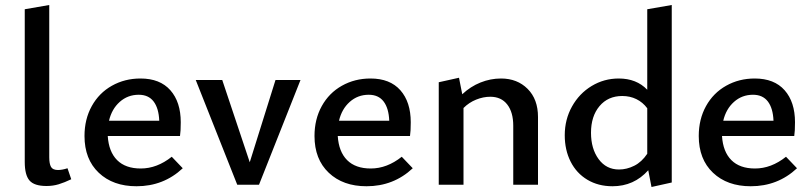

<svg xmlns="http://www.w3.org/2000/svg" viewBox="-20 -739 3244 768"><path d="M79 -91V-702L177 -719V-110Q177 -84 184 -71.5Q191 -59 212 -59Q229 -59 250 -66L265 -22Q238 -9 215 -2Q192 5 166 5Q117 5 98 -17Q79 -39 79 -91Z M711 -66Q634 6 526 6Q432 6 375 -48Q318 -102 318 -195Q318 -262 347 -314.5Q376 -367 427.5 -396Q479 -425 542 -425Q620 -425 661.5 -378Q703 -331 703 -250Q703 -214 700 -195H411Q415 -132 448.5 -98.5Q482 -65 543 -65Q608 -65 667 -112ZM416 -256H617Q615 -306 594.5 -333Q574 -360 535 -360Q491 -360 459 -331.5Q427 -303 416 -256Z M1182 -419 1016 0H929L763 -419H869L979 -90L1082 -419Z M1631 -66Q1554 6 1446 6Q1352 6 1295 -48Q1238 -102 1238 -195Q1238 -262 1267 -314.5Q1296 -367 1347.5 -396Q1399 -425 1462 -425Q1540 -425 1581.5 -378Q1623 -331 1623 -250Q1623 -214 1620 -195H1331Q1335 -132 1368.5 -98.5Q1402 -65 1463 -65Q1528 -65 1587 -112ZM1336 -256H1537Q1535 -306 1514.5 -333Q1494 -360 1455 -360Q1411 -360 1379 -331.5Q1347 -303 1336 -256Z M2132 -271V0H2033V-236Q2033 -290 2009 -321Q1985 -352 1941 -352Q1913 -352 1884.5 -340.5Q1856 -329 1834 -307V0H1735V-410L1816 -428L1829 -362Q1862 -393 1902 -409Q1942 -425 1984 -425Q2049 -425 2090.5 -383.5Q2132 -342 2132 -271Z M2667 -719V-9L2586 9L2573 -58Q2516 6 2430 6Q2373 6 2329.5 -20Q2286 -46 2262.5 -92.5Q2239 -139 2239 -198Q2239 -261 2268 -313Q2297 -365 2346.5 -395Q2396 -425 2455 -425Q2526 -425 2569 -380V-702ZM2569 -124V-306Q2551 -330 2525.5 -342.5Q2500 -355 2469 -355Q2412 -355 2378 -314.5Q2344 -274 2344 -208Q2344 -144 2374.5 -102.5Q2405 -61 2456 -61Q2487 -61 2517 -76Q2547 -91 2569 -124Z M3168 -66Q3091 6 2983 6Q2889 6 2832 -48Q2775 -102 2775 -195Q2775 -262 2804 -314.5Q2833 -367 2884.5 -396Q2936 -425 2999 -425Q3077 -425 3118.5 -378Q3160 -331 3160 -250Q3160 -214 3157 -195H2868Q2872 -132 2905.5 -98.5Q2939 -65 3000 -65Q3065 -65 3124 -112ZM2873 -256H3074Q3072 -306 3051.5 -333Q3031 -360 2992 -360Q2948 -360 2916 -331.5Q2884 -303 2873 -256Z"/></svg>

Font: Ysabeau Infant Semibold
Style: Regular
Weight: 600
Designer: Christian Thalmann (Catharsis Fonts)
Version: Version 0.003